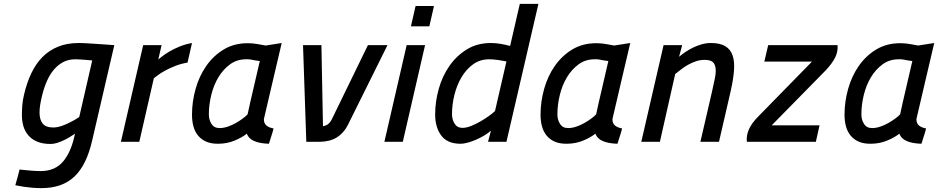

<svg xmlns="http://www.w3.org/2000/svg" viewBox="-20 -732 4842 991"><path d="M369 -426Q334 -426 307 -412Q280 -398 259 -373.5Q238 -349 223 -315.5Q208 -282 198 -242Q184 -186 184 -152Q184 -114 200.5 -94Q217 -74 255 -74Q275 -74 298.5 -82Q322 -90 342 -101Q366 -112 389 -128Q406 -199 422.5 -274Q439 -349 456 -420Q439 -421 423 -423Q409 -424 394.5 -425Q380 -426 369 -426ZM194 239Q170 239 146.5 237Q123 235 103 232Q80 228 59 224Q65 204 70.5 183.5Q76 163 81 143Q101 145 121 147Q138 149 157 150Q176 151 190 151Q265 151 307 100Q349 49 367 -42Q362 -39 348.5 -30Q335 -21 317.5 -12Q300 -3 279.5 4Q259 11 240 11Q201 11 173 -0.5Q145 -12 127 -32.5Q109 -53 101 -80Q93 -107 93 -139Q93 -162 95 -188Q97 -214 104 -243Q118 -304 141.5 -353.5Q165 -403 199 -437.5Q233 -472 279.5 -491Q326 -510 387 -510Q407 -510 438.5 -508Q470 -506 499 -504Q533 -501 570 -499L456 -8Q427 120 364 179.5Q301 239 194 239Z M719 -499H814L797 -425Q802 -429 817 -441Q832 -453 855 -466.5Q878 -480 907.5 -492Q937 -504 971 -510L948 -409Q913 -403 883 -391Q853 -379 830.5 -366.5Q808 -354 793.5 -343Q779 -332 774 -328L699 0H604Z M1434 -510Q1411 -411 1388 -314Q1365 -217 1342 -117Q1342 -95 1355.5 -84Q1369 -73 1392 -69Q1387 -49 1380.5 -29.5Q1374 -10 1368 10Q1271 7 1254 -42Q1229 -22 1190 -6Q1151 10 1105 10Q1069 10 1044 -1Q1019 -12 1002.5 -32Q986 -52 978.5 -79.5Q971 -107 971 -140Q971 -207 989.5 -273Q1008 -339 1044.5 -391.5Q1081 -444 1134.5 -476.5Q1188 -509 1259 -509Q1285 -509 1309.5 -504.5Q1334 -500 1351 -497ZM1113 -71Q1134 -71 1156 -78.5Q1178 -86 1198 -97.5Q1218 -109 1234 -121Q1250 -133 1258 -142Q1265 -173 1271.5 -203.5Q1278 -234 1286 -266L1321 -417L1299 -420Q1288 -422 1275 -424.5Q1262 -427 1250 -426Q1203 -426 1167.5 -400Q1132 -374 1107.5 -333.5Q1083 -293 1070.5 -242Q1058 -191 1058 -142Q1058 -114 1071.5 -92.5Q1085 -71 1113 -71Z M1639 -499 1647 -81Q1677 -84 1693 -117L1879 -499H1980L1775 -86Q1754 -45 1719 -23Q1684 -1 1630 0H1561L1544 -499Z M2079 -499H2174L2059 0H1964ZM2125 -701H2220L2196 -596H2101Z M2594 0H2499L2514 -58Q2499 -44 2478.5 -32Q2458 -20 2436 -10.5Q2414 -1 2393.5 4.5Q2373 10 2357 10Q2289 10 2257.5 -32.5Q2226 -75 2226 -141Q2226 -207 2244.5 -273Q2263 -339 2299.5 -391.5Q2336 -444 2389.5 -477Q2443 -510 2514 -510Q2539 -510 2564.5 -505.5Q2590 -501 2613 -495L2663 -712H2759ZM2367 -72Q2387 -72 2412 -82Q2437 -92 2461 -106Q2485 -120 2505 -134.5Q2525 -149 2535 -159L2594 -415Q2575 -419 2550 -422.5Q2525 -426 2505 -426Q2458 -426 2422.5 -400.5Q2387 -375 2362.5 -334Q2338 -293 2325.5 -242.5Q2313 -192 2313 -143Q2313 -115 2326.5 -93.5Q2340 -72 2367 -72Z M3233 -510Q3210 -411 3187 -314Q3164 -217 3141 -117Q3141 -95 3154.5 -84Q3168 -73 3191 -69Q3186 -49 3179.5 -29.5Q3173 -10 3167 10Q3070 7 3053 -42Q3028 -22 2989 -6Q2950 10 2904 10Q2868 10 2843 -1Q2818 -12 2801.5 -32Q2785 -52 2777.5 -79.5Q2770 -107 2770 -140Q2770 -207 2788.5 -273Q2807 -339 2843.5 -391.5Q2880 -444 2933.5 -476.5Q2987 -509 3058 -509Q3084 -509 3108.5 -504.5Q3133 -500 3150 -497ZM2912 -71Q2933 -71 2955 -78.5Q2977 -86 2997 -97.5Q3017 -109 3033 -121Q3049 -133 3057 -142Q3064 -173 3070.5 -203.5Q3077 -234 3085 -266L3120 -417L3098 -420Q3087 -422 3074 -424.5Q3061 -427 3049 -426Q3002 -426 2966.5 -400Q2931 -374 2906.5 -333.5Q2882 -293 2869.5 -242Q2857 -191 2857 -142Q2857 -114 2870.5 -92.5Q2884 -71 2912 -71Z M3290 0 3405 -499H3501L3485 -439Q3499 -451 3517.5 -463.5Q3536 -476 3557.5 -486.5Q3579 -497 3602.5 -503.5Q3626 -510 3649 -510Q3696 -510 3723 -494Q3750 -478 3761 -446.5Q3772 -415 3768.5 -368.5Q3765 -322 3751 -260L3691 0H3595L3655 -259Q3664 -298 3670 -328.5Q3676 -359 3673.5 -380Q3671 -401 3658.5 -412Q3646 -423 3617 -423Q3594 -423 3573 -416Q3552 -409 3533 -398.5Q3514 -388 3497 -375Q3480 -362 3465 -350L3386 0Z M3945 -499H4303Q4306 -466 4290.5 -435Q4275 -404 4242 -369L3963 -85H4210L4191 0H3835Q3827 -64 3894 -131L4171 -414H3925Z M4802 -510Q4779 -411 4756 -314Q4733 -217 4710 -117Q4710 -95 4723.5 -84Q4737 -73 4760 -69Q4755 -49 4748.5 -29.5Q4742 -10 4736 10Q4639 7 4622 -42Q4597 -22 4558 -6Q4519 10 4473 10Q4437 10 4412 -1Q4387 -12 4370.5 -32Q4354 -52 4346.5 -79.5Q4339 -107 4339 -140Q4339 -207 4357.5 -273Q4376 -339 4412.5 -391.5Q4449 -444 4502.5 -476.5Q4556 -509 4627 -509Q4653 -509 4677.5 -504.5Q4702 -500 4719 -497ZM4481 -71Q4502 -71 4524 -78.5Q4546 -86 4566 -97.5Q4586 -109 4602 -121Q4618 -133 4626 -142Q4633 -173 4639.5 -203.5Q4646 -234 4654 -266L4689 -417L4667 -420Q4656 -422 4643 -424.5Q4630 -427 4618 -426Q4571 -426 4535.5 -400Q4500 -374 4475.5 -333.5Q4451 -293 4438.5 -242Q4426 -191 4426 -142Q4426 -114 4439.5 -92.5Q4453 -71 4481 -71Z"/></svg>

Font: Panefresco 600wt
Style: Italic
Weight: 600
Foundry: Campivisivi & Chank Co
Version: Version 1.000